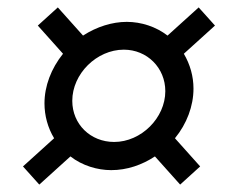

<svg xmlns="http://www.w3.org/2000/svg" viewBox="-20 -528 642 518"><path d="M170 -106C202 -81 243 -69 280 -69C323 -69 363 -83 398 -106L466 -30L520 -79L452 -155C484 -194 502 -242 502 -289C502 -322 493 -354 476 -383L560 -459L516 -508L432 -432C401 -456 361 -469 322 -469C283 -469 241 -456 204 -432L136 -508L82 -459L150 -383C118 -343 100 -296 100 -249C100 -216 109 -183 126 -155L42 -79L86 -30ZM288 -145C224 -145 175 -193 175 -256C175 -329 241 -394 314 -394C377 -394 426 -345 426 -282C426 -210 361 -145 288 -145Z"/></svg>

Font: Plus Jakarta Sans
Style: Italic
Weight: 400
Italic angle: -8°
Designer: Gumpita Rahayu
Foundry: Tokotype
Version: Version 2.071;gftools[0.9.30]